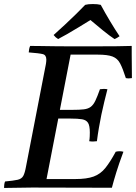

<svg xmlns="http://www.w3.org/2000/svg" viewBox="-32 -928 674 949"><path d="M-12 1Q-12 -6 -11 -15Q-10 -24 -7 -31Q36 -35 55.5 -39.5Q75 -44 83 -58.5Q91 -73 97 -107L189 -581Q193 -599 195 -612Q197 -625 197 -633Q197 -656 179.5 -660.5Q162 -665 110 -669Q111 -677 112 -684.5Q113 -692 117 -701Q136 -701 167.5 -700.5Q199 -700 236 -699.5Q273 -699 306 -699H443Q504 -699 547.5 -699.5Q591 -700 619 -701V-657Q619 -630 619.5 -602Q620 -574 620 -542Q604 -539 590 -542Q575 -589 562 -614Q549 -639 524.5 -648.5Q500 -658 451 -658H317L264 -385H325Q361 -385 382 -387.5Q403 -390 416 -399.5Q429 -409 439 -429.5Q449 -450 462 -487Q481 -490 499 -487Q492 -460 483.5 -425Q475 -390 469 -361Q463 -332 457 -297Q451 -262 447 -230Q427 -227 409 -230Q411 -241 411.5 -253Q412 -265 412 -273Q412 -307 403 -321Q394 -335 373.5 -338.5Q353 -342 316 -342H256L198 -43H340Q397 -43 431 -55.5Q465 -68 489 -98Q513 -128 540 -178Q559 -183 578 -178Q556 -119 542.5 -75Q529 -31 521 0Q423 0 323 -0.5Q223 -1 126 -1Q98 -1 57.5 0Q17 1 -12 1ZM415 -829Q389 -813 358 -794Q327 -775 299 -759Q271 -743 255 -735Q242 -743 233 -755Q260 -779 289.5 -806.5Q319 -834 345.5 -860Q372 -886 389 -904Q403 -908 427 -908Q451 -908 466 -904Q487 -865 512.5 -822.5Q538 -780 559 -749Q547 -740 534 -735Q511 -750 477 -777.5Q443 -805 415 -829Z"/></svg>

Font: Castoro
Style: Italic
Weight: 400
Italic angle: -11°
Designer: John Hudson with Paul Hanslow, assisted by Kaja Sojewska.
Foundry: Tiro Typeworks Ltd.
Version: Version 2.04